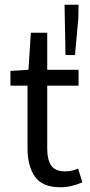

<svg xmlns="http://www.w3.org/2000/svg" viewBox="-20 -780 378 809"><path d="M235 9Q158 9 127 -36Q96 -81 96 -153V-419H24V-481L100 -486L110 -642H179V-486H311V-419H179V-152Q179 -108 195.5 -83Q212 -58 254 -58Q267 -58 281 -60.5Q295 -63 309 -70L327 -12Q308 -3 284 3Q260 9 235 9ZM256 -548 252 -760H311L310 -703L296 -548Z"/></svg>

Font: Source Sans 3 ExtraLight
Style: Regular
Weight: 400
Version: Version 3.052;hotconv 1.1.0;makeotfexe 2.6.0